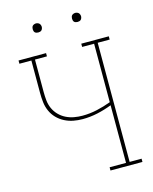

<svg xmlns="http://www.w3.org/2000/svg" viewBox="-132 -999 865 1085"><g transform="rotate(-15 300.0 -456.0)"><path d="M377 0V-19H473V-356Q432 -340 388.5 -330.5Q345 -321 301 -321Q274 -321 247.5 -326Q221 -331 196.5 -343.5Q172 -356 153 -375.5Q134 -395 123 -420Q112 -445 109 -472Q106 -499 106 -526V-716H36V-735H197V-716H127V-526Q127 -501 129.5 -476.5Q132 -452 142 -429.5Q152 -407 169.5 -389Q187 -371 209 -360Q231 -349 255.5 -344.5Q280 -340 305 -340Q348 -340 390.5 -349.5Q433 -359 473 -374V-716H403V-735H564V-716H494V-19H564V0ZM415 -859Q410 -859 404.5 -860.5Q399 -862 395.5 -865.5Q392 -869 390.5 -874.5Q389 -880 389 -885Q389 -890 390.5 -895.5Q392 -901 395.5 -904.5Q399 -908 404.5 -910Q410 -912 415 -912Q420 -912 425.5 -910Q431 -908 434.5 -904.5Q438 -901 440 -895.5Q442 -890 442 -885Q442 -880 440 -874.5Q438 -869 434.5 -865.5Q431 -862 425.5 -860.5Q420 -859 415 -859ZM185 -859Q180 -859 174.5 -860.5Q169 -862 165.5 -865.5Q162 -869 160.5 -874.5Q159 -880 159 -885Q159 -890 160.5 -895.5Q162 -901 165.5 -904.5Q169 -908 174.5 -910Q180 -912 185 -912Q190 -912 195.5 -910Q201 -908 204.5 -904.5Q208 -901 210 -895.5Q212 -890 212 -885Q212 -880 210 -874.5Q208 -869 204.5 -865.5Q201 -862 195.5 -860.5Q190 -859 185 -859Z"/></g></svg>

Font: Iosevka Etoile Thin
Style: Regular
Weight: 100
Designer: Belleve Invis
Foundry: Belleve Invis
Version: Version 22.1.2; ttfautohint (v1.8.4)